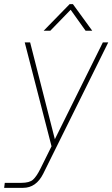

<svg xmlns="http://www.w3.org/2000/svg" viewBox="-41 -704 541 924"><path d="M294 -684H310L403 -556H371L299 -657L201 -556H169ZM-21 200 -18 176H61Q101 176 118 160.5Q135 145 153 109L207 0L78 -500H104L223 -34L454 -500H480L167 132Q133 200 70 200Z"/></svg>

Font: Haskoy Thin
Style: Italic
Weight: 100
Designer: Ertekin Erdin
Foundry: Ertekin Erdin
Version: Version 2.000; ttfautohint (v1.8.4.7-5d5b)